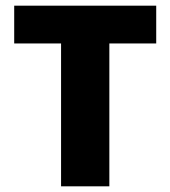

<svg xmlns="http://www.w3.org/2000/svg" viewBox="-20 -656 600 676"><path d="M195 0V-503H30V-636H530V-503H365V0Z"/></svg>

Font: Braah One
Style: Regular
Weight: 400
Designer: Ashish Kumar
Foundry: Ashish Kumar
Version: Version 1.001; ttfautohint (v1.8.4.7-5d5b);gftools[0.9.29]